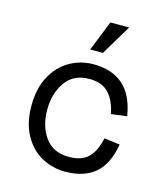

<svg xmlns="http://www.w3.org/2000/svg" viewBox="-111 -816 798 919"><g transform="rotate(15 288.0 -357.0)"><path d="M60 -248Q60 -334 93 -394.5Q126 -455 180 -485.5Q234 -516 296 -516Q388 -516 443.5 -468Q499 -420 516 -317L438 -307Q425 -372 392 -407.5Q359 -443 296 -443Q218 -443 178 -386.5Q138 -330 138 -248Q138 -167 178 -112Q218 -57 296 -57Q360 -57 392.5 -90Q425 -123 438 -187L516 -177Q499 -76 444 -30Q389 16 296 16Q234 16 180 -13.5Q126 -43 93 -102.5Q60 -162 60 -248ZM322 -730H415L325 -580H262Z"/></g></svg>

Font: Uncut Sans VF
Style: Regular
Weight: 400
Designer: Kasper Nordkvist
Foundry: Uncut Type
Version: Version 1.100;FEAKit 1.0